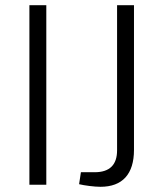

<svg xmlns="http://www.w3.org/2000/svg" viewBox="-20 -710 625 738"><path d="M158 0V-690H93V0ZM495 -690H430V-132C430 -77 402 -48 344 -48H291L284 -2C304 3 343 8 366 8C451 8 495 -41 495 -134Z"/></svg>

Font: SnT
Style: Regular
Weight: 300
Designer: Natanael Gama
Version: Version 1.001;PS 001.001;hotconv 1.0.70;makeotf.lib2.5.58329